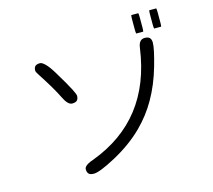

<svg xmlns="http://www.w3.org/2000/svg" viewBox="-115 -914 1229 1109"><g transform="rotate(-15 500.0 -359.5)"><path d="M177.7 -642.1Q152.8 -642.1 145 -628.9Q140.1 -621.1 140.1 -608.4Q140.1 -599.1 153.3 -580.1Q218.8 -479.5 247.1 -420.9Q272 -368.7 297.9 -368.7Q318.4 -368.7 327.4 -377.7Q336.4 -386.7 336.4 -406.2Q336.4 -408.7 333 -418Q329.6 -427.2 320.3 -445.3Q302.7 -480.5 252.4 -563.5Q228 -604 209 -623Q189.9 -642.1 177.7 -642.1ZM801.3 -663.6Q803.2 -670.9 803.2 -688.5V-749Q803.2 -765.6 801.3 -773.9H759.3Q757.3 -764.6 757.3 -749V-688.5Q757.3 -671.9 759.3 -663.6ZM866.7 -773.9Q864.7 -766.6 864.7 -749V-688.5Q864.7 -672.9 866.7 -664.6H908.7Q910.6 -671.4 910.6 -688.5V-749Q910.6 -765.6 908.7 -773.9ZM799.8 -626.5Q783.7 -626.5 773.9 -616.7Q761.7 -605 758.3 -576.7Q700.7 -161.6 329.6 -23.4Q296.9 -12.7 283.2 1Q274.9 9.3 274.9 18.6Q274.9 37.1 283.9 46.1Q293 55.2 314.5 55.2Q349.1 55.2 447.8 2Q553.2 -55.2 626 -127.9Q689 -190.4 732.9 -267.1Q780.8 -350.6 809.6 -451.7Q838.4 -552.2 838.4 -587.9Q838.4 -607.9 829.1 -617.2Q819.8 -626.5 799.8 -626.5Z"/></g></svg>

Font: YuPearl-ExtraLight
Style: ExtraLight
Weight: 200
Designer: Max Yao
Foundry: Max-Everyday
Version: Version 1.011; ttfautohint (v1.8.3)